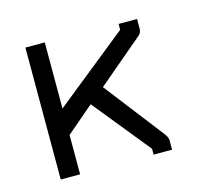

<svg xmlns="http://www.w3.org/2000/svg" viewBox="-71 -565 682 603"><g transform="rotate(-15 270.0 -263.5)"><path d="M120 -177V-49H57V-478H120V-263L359 -455V-474H419V-443Q419 -429.5 410 -422L260 -295L410 -101Q419 -88.5 419 -80V-49H359V-68L209 -253Z"/></g></svg>

Font: 3270 Nerd Font Mono
Style: Regular
Weight: 400
Monospace: yes
Version: Version 3.0.1;Nerd Fonts 3.0.0